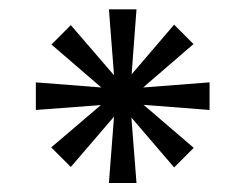

<svg xmlns="http://www.w3.org/2000/svg" viewBox="-20 -789 538 421"><path d="M218.8 -387.7 230 -533.2 135.3 -422.9 92.3 -465.8 201.2 -558.6 58.6 -547.9V-608.4L202.1 -597.2L92.8 -691.4L135.3 -733.9L230 -624L218.8 -768.6H279.3L268.6 -626L361.8 -734.9L404.3 -692.4L293.9 -597.2L439.5 -608.4V-547.9L294.9 -559.1L404.8 -464.8L361.8 -421.9L268.1 -531.2L279.3 -387.7Z"/></svg>

Font: Kay Pho Du
Style: Bold
Weight: 700
Designer: Victor Gaultney, Khu Oo Reh
Foundry: SIL International
Version: Version 3.000